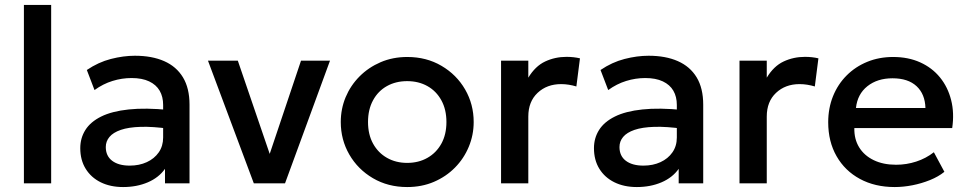

<svg xmlns="http://www.w3.org/2000/svg" viewBox="-20 -740 3902 775"><path d="M76.5 0V-720H186.5V0Z M477 15Q425.5 15 386.5 -4.2Q347.5 -23.5 325.8 -58.8Q304 -94 304 -142Q304 -182.5 324.5 -215.2Q345 -248 388.2 -269.5Q431.5 -291 499.5 -298.2Q567.5 -305.5 663 -296L665 -220Q597 -229.5 548 -228Q499 -226.5 467.8 -215.8Q436.5 -205 421.8 -187.2Q407 -169.5 407 -146.5Q407 -110.5 432.8 -91Q458.5 -71.5 503.5 -71.5Q542 -71.5 572.5 -85.5Q603 -99.5 620.8 -125Q638.5 -150.5 638.5 -185V-316.5Q638.5 -349.5 624.5 -373.8Q610.5 -398 582 -411.5Q553.5 -425 511 -425Q472 -425 434 -413.2Q396 -401.5 361.5 -376.5L330.5 -457.5Q377 -489 427.5 -502Q478 -515 524.5 -515Q593.5 -515 642.8 -493.2Q692 -471.5 718.5 -427.8Q745 -384 745 -317.5V0H646V-58.5Q621 -23 576.5 -4Q532 15 477 15Z M1004.5 0 819.5 -495H940L1077 -94.5H1060.5L1195 -495H1312L1130.5 0Z M1623.5 15Q1546 15 1485.2 -20.8Q1424.5 -56.5 1390 -116.2Q1355.5 -176 1355.5 -247.5Q1355.5 -300.5 1375.2 -347.8Q1395 -395 1431.2 -431.5Q1467.5 -468 1516.5 -489Q1565.5 -510 1624 -510Q1701.5 -510 1762.2 -474.2Q1823 -438.5 1857.5 -378.8Q1892 -319 1892 -247.5Q1892 -195 1872.2 -147.5Q1852.5 -100 1816.5 -63.5Q1780.5 -27 1731.5 -6Q1682.5 15 1623.5 15ZM1623.5 -82.5Q1669.5 -82.5 1705.2 -102.8Q1741 -123 1761.5 -160Q1782 -197 1782 -247.5Q1782 -298 1761.5 -335.2Q1741 -372.5 1705.2 -392.5Q1669.5 -412.5 1623.5 -412.5Q1577.5 -412.5 1541.8 -392.5Q1506 -372.5 1485.8 -335.2Q1465.5 -298 1465.5 -247.5Q1465.5 -197 1486 -160Q1506.5 -123 1542.2 -102.8Q1578 -82.5 1623.5 -82.5Z M2002.5 0V-495H2112.5V-426.5Q2140.5 -473 2180.5 -491.8Q2220.5 -510.5 2266.5 -510.5Q2281.5 -510.5 2295 -509Q2308.5 -507.5 2321 -504.5L2306.5 -391Q2291.5 -395.5 2276 -398Q2260.5 -400.5 2245 -400.5Q2187.5 -400.5 2150 -365.2Q2112.5 -330 2112.5 -269.5V0Z M2550.5 15Q2499 15 2460 -4.2Q2421 -23.5 2399.2 -58.8Q2377.5 -94 2377.5 -142Q2377.5 -182.5 2398 -215.2Q2418.5 -248 2461.8 -269.5Q2505 -291 2573 -298.2Q2641 -305.5 2736.5 -296L2738.5 -220Q2670.5 -229.5 2621.5 -228Q2572.5 -226.5 2541.2 -215.8Q2510 -205 2495.2 -187.2Q2480.5 -169.5 2480.5 -146.5Q2480.5 -110.5 2506.2 -91Q2532 -71.5 2577 -71.5Q2615.5 -71.5 2646 -85.5Q2676.5 -99.5 2694.2 -125Q2712 -150.5 2712 -185V-316.5Q2712 -349.5 2698 -373.8Q2684 -398 2655.5 -411.5Q2627 -425 2584.5 -425Q2545.5 -425 2507.5 -413.2Q2469.5 -401.5 2435 -376.5L2404 -457.5Q2450.5 -489 2501 -502Q2551.5 -515 2598 -515Q2667 -515 2716.2 -493.2Q2765.5 -471.5 2792 -427.8Q2818.5 -384 2818.5 -317.5V0H2719.5V-58.5Q2694.5 -23 2650 -4Q2605.5 15 2550.5 15Z M2965 0V-495H3075V-426.5Q3103 -473 3143 -491.8Q3183 -510.5 3229 -510.5Q3244 -510.5 3257.5 -509Q3271 -507.5 3283.5 -504.5L3269 -391Q3254 -395.5 3238.5 -398Q3223 -400.5 3207.5 -400.5Q3150 -400.5 3112.5 -365.2Q3075 -330 3075 -269.5V0Z M3591.5 15Q3511.5 15 3451 -17.8Q3390.5 -50.5 3356.8 -109.5Q3323 -168.5 3323 -246.5Q3323 -303.5 3342.5 -351.8Q3362 -400 3397.5 -435.5Q3433 -471 3480.8 -490.5Q3528.5 -510 3585 -510Q3646.5 -510 3694.5 -488.2Q3742.5 -466.5 3774.2 -427.5Q3806 -388.5 3819.2 -336.2Q3832.5 -284 3823.5 -223H3428.5Q3427.5 -178.5 3448 -145.2Q3468.5 -112 3506.8 -93.5Q3545 -75 3597 -75Q3639 -75 3678.2 -87.8Q3717.5 -100.5 3749.5 -125.5L3792 -46.5Q3768 -27 3734 -13.2Q3700 0.5 3663 7.8Q3626 15 3591.5 15ZM3435 -304H3715.5Q3714 -360 3679.8 -392Q3645.5 -424 3582.5 -424Q3521.5 -424 3481.2 -392Q3441 -360 3435 -304Z"/></svg>

Font: Geologica Thin Roman
Style: Regular
Weight: 400
Version: Version 1.010;gftools[0.9.28]